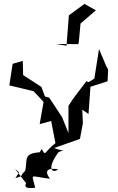

<svg xmlns="http://www.w3.org/2000/svg" viewBox="-20 -750 605 987"><path d="M386 -543 394 -629 473 -697 414 -730 334 -671 322 -515 267 -524 383 -523ZM57 118 112 189C126 183 78 226 161 215C143 137 128 156 237 169C237 168 183 106 278 120C259 141 210 129 281 32C322 13 325 36 258 11L391 -36L406 -116L403 -186L435 -164L445 -304L533 -332L536 -392L525 -413L489 -498L465 -346L436 -328L424 -332C393 -290 359 -251 332 -206V-66L299 -148L233 -248L211 -254L193 -303L99 -364L97 -437L45 -422L44 -416L28 -311L153 -281L204 -226L184 -112L243 -128L265 -14C209 28 215 59 195 16C134 102 230 105 202 32C94 35 123 67 110 127C73 166 107 149 59 166L78 136Z"/></svg>

Font: Charger Distortion
Style: 2
Weight: 400
Designer: Jasper
Foundry: Cannot Into Space Fonts
Version: Version 0.98